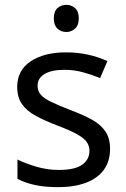

<svg xmlns="http://www.w3.org/2000/svg" viewBox="-20 -762 519 792"><path d="M254 -742Q274 -742 289.5 -728.5Q305 -715 305 -686Q305 -658 289.5 -644Q274 -630 254 -630Q232 -630 217 -644Q202 -658 202 -686Q202 -715 217 -728.5Q232 -742 254 -742ZM434 -148Q434 -96 408 -61Q382 -26 334 -8Q286 10 220 10Q164 10 123.5 1Q83 -8 52 -24V-104Q84 -88 129.5 -74.5Q175 -61 222 -61Q289 -61 319 -82.5Q349 -104 349 -140Q349 -160 338 -176Q327 -192 298.5 -208Q270 -224 217 -244Q165 -264 128 -284Q91 -304 71 -332Q51 -360 51 -404Q51 -472 106.5 -509Q162 -546 252 -546Q301 -546 343.5 -536.5Q386 -527 423 -510L393 -440Q359 -454 322 -464Q285 -474 246 -474Q192 -474 163.5 -456.5Q135 -439 135 -409Q135 -387 148 -371.5Q161 -356 191.5 -341.5Q222 -327 273 -307Q324 -288 360 -268Q396 -248 415 -219.5Q434 -191 434 -148Z"/></svg>

Font: ing115
Style: Regular
Weight: 400
Designer: Monotype Design Team
Foundry: Monotype Imaging Inc.
Version: Version 2.013